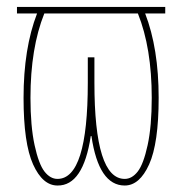

<svg xmlns="http://www.w3.org/2000/svg" viewBox="-20 -540 540 569"><path d="M249 -136.7Q226.6 10.7 150.4 9.8Q106.4 9.8 78.1 -52.7Q49.8 -115.2 49.8 -250Q49.8 -396.5 89.8 -500H30.3V-519.5H97.7H120.1H379.9H402.3H469.7V-500H410.2Q450.2 -396.5 450.2 -250Q450.2 -115.2 421.9 -52.7Q393.6 9.8 349.6 9.8Q272.5 9.8 251 -136.7ZM111.3 -500Q70.3 -397.5 70.3 -250Q70.3 -166 82.5 -109.9Q94.7 -53.7 111.8 -31.7Q128.9 -9.8 150.4 -9.8Q240.2 -9.8 240.2 -294.9V-370.1H259.8V-294.9Q259.8 -9.8 349.6 -9.8Q371.1 -9.8 388.2 -31.7Q405.3 -53.7 417.5 -109.9Q429.7 -166 429.7 -250Q429.7 -397.5 388.7 -500Z"/></svg>

Font: Mgen+ 1m thin
Style: Regular
Weight: 100
Designer: [Source Han Sans]
Ryoko NISHIZUKA  (kana & ideographs); Paul D. Hunt (Latin, Greek & Cyrillic); Wenlong ZHANG  (bopomofo
Version: Version 1.059.20150602